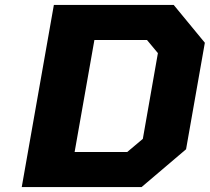

<svg xmlns="http://www.w3.org/2000/svg" viewBox="-20 -757 849 777"><path d="M68 0 198 -737H683L809 -584L733 -153L553 0ZM282 -142H495L558 -195L619 -542L575 -595H362Z"/></svg>

Font: Tomorrow
Style: Bold Italic
Weight: 700
Italic angle: -10°
Designer: Tony de Marco, Monica Rizzolli
Foundry: Just in Type
Version: Version 2.002